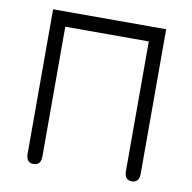

<svg xmlns="http://www.w3.org/2000/svg" viewBox="-73 -694 775 774"><g transform="rotate(10 314.5 -307.0)"><path d="M83 -621.1H545.9V-30.3Q545.9 6.8 515.6 6.8Q485.4 6.8 485.4 -30.3V-560.5H143.6V-30.3Q143.6 6.8 113.3 6.8Q83 6.8 83 -30.3Z"/></g></svg>

Font: Jura
Style: Medium
Weight: 500
Version: Version 2.6.1